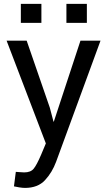

<svg xmlns="http://www.w3.org/2000/svg" viewBox="-20 -733 541 967"><path d="M231 -190.4 249.5 -120.1H251L385.3 -528.3H486.3L262.7 81.5Q242.7 135.7 206.5 174.6Q170.4 213.4 106 213.4Q94.2 213.4 77.1 210.7Q60.1 208 50.3 205.6L59.6 132.8Q58.1 132.3 77.1 133.8Q96.2 135.3 101.6 135.3Q134.3 135.3 149.4 116.9Q164.6 98.6 187 46.4L210.9 -10.7L13.2 -528.3H114.3ZM417.5 -617.7H314.5V-713.4H417.5ZM188.5 -617.7H85V-713.4H188.5Z"/></svg>

Font: Roboto Web
Style: Regular
Weight: 400
Designer: Google
Version: Version 1.200310; 2013